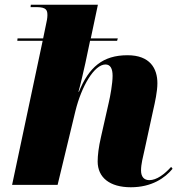

<svg xmlns="http://www.w3.org/2000/svg" viewBox="-20 -780 748 810"><path d="M532 10C620 10 676 -29 708 -68L702 -76C674 -45 641 -20 610 -20C588 -20 575 -34 575 -61C575 -88 583 -117 591 -153L626 -314C634 -349 644 -394 644 -429C644 -491 613 -547 518 -547C413 -547 355 -496 313 -393H311C317 -412 336 -494 340 -513L360 -608H474L477 -618H363L393 -760H110L109 -750H134C178 -750 180 -735 180 -715C180 -704 177 -689 174 -676L162 -618H54L53 -608H160L31 0H223L298 -311C324 -417 378 -508 425 -508C446 -508 455 -490 455 -460C455 -428 445 -373 439 -348L406 -202C396 -159 392 -124 392 -99C392 -31 443 10 532 10Z"/></svg>

Font: Noto Serif Display Black
Style: Italic
Weight: 900
Italic angle: -12°
Designer: Monotype Design Team
Foundry: Monotype Imaging Inc.
Version: Version 2.009